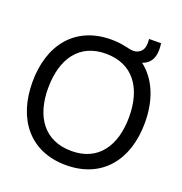

<svg xmlns="http://www.w3.org/2000/svg" viewBox="-145 -937 1022 1078"><g transform="rotate(20 366.0 -398.0)"><path d="M571.5 -671.5C579 -674 586 -677 592 -680.5C633 -704.5 643 -750.5 634.5 -811L563 -810.5C565.5 -775 565 -740.5 529.5 -723.5C510 -714.5 490 -716 457.5 -725V-724.5C429 -731.5 398.5 -735 366 -735C150.5 -735 30 -582 30 -360C30 -138 150.5 15 366 15C581.5 15 702 -138 702 -360C702 -496.5 656.5 -606.5 571.5 -671.5ZM366 -70C205 -71 123.5 -187.5 124.5 -360C125.5 -532.5 205 -651 366 -650C527 -649 607.5 -532.5 607.5 -360C607.5 -187.5 527 -69 366 -70Z"/></g></svg>

Font: Hauora Medium
Style: Regular
Weight: 500
Designer: Wayne Shih
Foundry: WCYS
Version: Version 1.001;hotconv 1.0.109;makeotfexe 2.5.65596